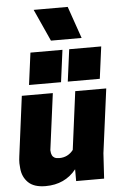

<svg xmlns="http://www.w3.org/2000/svg" viewBox="-66 -1076 727 1135"><g transform="rotate(-5 297.5 -508.0)"><path d="M446 -840H264L178 -1030H380ZM532 -590H342L367 -780H557ZM302 -590H112L137 -780H327ZM158 14Q89 14 55 -19.5Q21 -53 17 -105L15 -134Q15 -154 18 -175L64 -530H248L204 -195Q205 -190 205 -186Q205 -182 206 -177Q207 -172 210.5 -164Q214 -156 224 -150Q234 -144 253 -144Q304 -144 336 -185L381 -530H565L515 -150L506 0H340V-70Q273 14 158 14Z"/></g></svg>

Font: Tanohe Sans ExtraBold
Style: Italic
Weight: 800
Designer: Village Type and Design LLC & Cristiano Sobral
Foundry: Cooper Hewitt Smithsonian Design Museum
Version: Version 1.00;September 29, 2021;FontCreator 13.0.0.2655 64-b